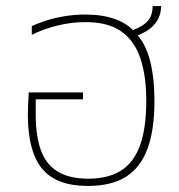

<svg xmlns="http://www.w3.org/2000/svg" viewBox="-20 -604 590 634"><path d="M270 10Q166 10 119 -47Q72 -104 72 -225Q72 -241 73 -263.5Q74 -286 75 -299H254V-276H98V-225Q98 -155 115 -108Q132 -61 170.5 -37.5Q209 -14 272 -14Q336 -14 378.5 -40Q421 -66 442 -123Q463 -180 463 -272Q463 -352 444 -410Q425 -468 381.5 -499.5Q338 -531 262 -531Q215 -531 169 -519.5Q123 -508 85 -489V-518Q105 -527 132.5 -536Q160 -545 193.5 -550.5Q227 -556 263 -556Q318 -556 360 -541Q402 -526 427 -496Q461 -461 475.5 -403.5Q490 -346 490 -270Q490 -176 467.5 -114Q445 -52 397 -21Q349 10 270 10ZM416 -481 402 -500Q437 -508 460.5 -527.5Q484 -547 484 -584H512Q512 -557 499.5 -536.5Q487 -516 465.5 -502.5Q444 -489 416 -481Z"/></svg>

Font: Noto Sans Thai Thin
Style: Regular
Weight: 250
Designer: Monotype Design Team
Foundry: Monotype Imaging Inc.
Version: Version 2.001